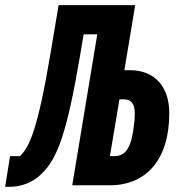

<svg xmlns="http://www.w3.org/2000/svg" viewBox="-63 -718 683 744"><path d="M-43 6H-28.1C17 6 62.1 -8.2 100.1 -46.2C159.1 -105.1 196 -199.9 247.2 -502.1L261 -584.9H313.9L217 0H361.9C503.9 0 593 -99.1 593 -279.8C593 -378.9 539.1 -446 440 -446H419L460.9 -698.2H164.1L133.2 -513.8C83.1 -215.9 51.1 -147 13.8 -112.9H-24.1ZM362.9 -112.9 399.9 -333.1H416.9C448.9 -333.1 459.2 -311.1 459.2 -279.1C459.2 -257.1 458.1 -246.1 454.9 -224.1L452.1 -204.9C440 -132.1 414.1 -112.9 380 -112.9Z"/></svg>

Font: Margiela Mono Italic Bold It
Style: Regular
Weight: 700
Designer: Mike Abbink, Paul van der Laan, Pieter van Rosmalen
Foundry: Bold Monday
Version: Version 2.003 2021